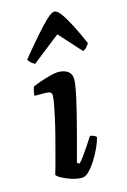

<svg xmlns="http://www.w3.org/2000/svg" viewBox="-119 -830 584 886"><g transform="rotate(-15 173.0 -387.0)"><path d="M160 0Q136 0 110 -8.5Q84 -17 65 -27.5Q46 -38 43 -45Q47 -57 54.5 -84.5Q62 -112 71.5 -148Q81 -184 91 -222.5Q101 -261 109 -297.5Q117 -334 122 -361.5Q127 -389 127 -402Q127 -414 119 -418Q111 -422 97 -422H45Q45 -434 48 -446Q51 -458 53 -464Q68 -471 92.5 -479.5Q117 -488 141 -494Q165 -500 177 -500Q207 -500 224.5 -487Q242 -474 242 -449Q242 -438 239 -418Q236 -398 229.5 -367.5Q223 -337 212.5 -295Q202 -253 187.5 -198Q173 -143 154 -73L165 -66Q175 -76 189.5 -96Q204 -116 219 -138.5Q234 -161 244 -177Q253 -177 262.5 -172.5Q272 -168 274 -163Q269 -142 256.5 -114.5Q244 -87 227 -60.5Q210 -34 193 -17Q176 0 160 0ZM86 -564Q76 -569 67 -577Q58 -585 56 -593Q98 -644 133.5 -685Q169 -726 194.5 -750Q220 -774 233 -774Q247 -774 264.5 -750Q282 -726 303 -685Q324 -644 346 -593Q341 -586 334 -577Q327 -568 315 -564L220 -669Z"/></g></svg>

Font: Texturina 12pt
Style: Bold Italic
Weight: 700
Italic angle: -11°
Designer: Guillermo Torres Carreño
Foundry: Omnibus-Type
Version: Version 1.002